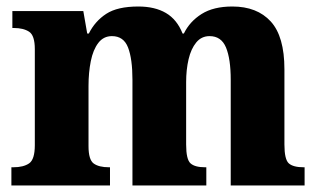

<svg xmlns="http://www.w3.org/2000/svg" viewBox="-20 -570 979 590"><path d="M15 0V-56H21Q52 -56 69.5 -68Q87 -80 87 -124V-419Q87 -461 69.5 -472.5Q52 -484 22 -484H18V-536H236L248 -467H253Q272 -505 306.5 -527.5Q341 -550 405 -550Q456 -550 490 -530Q524 -510 541 -467H545Q563 -504 599.5 -527Q636 -550 694 -550Q770 -550 812 -504Q854 -458 854 -357V-126Q854 -80 867.5 -68Q881 -56 913 -56H916V0H689V-325Q689 -389 674.5 -424Q660 -459 624 -459Q599 -459 583 -439.5Q567 -420 559.5 -388Q552 -356 552 -318V-126Q552 -80 565.5 -68Q579 -56 610 -56H614V0H387V-325Q387 -389 373.5 -424Q360 -459 324 -459Q298 -459 282 -438Q266 -417 259 -382Q252 -347 252 -306V-121Q252 -79 268 -67.5Q284 -56 315 -56H318V0Z"/></svg>

Font: Noto Serif Ethiopic SemiCondensed ExtraBold
Style: Regular
Weight: 800
Width: 4
Designer: Monotype Design Team
Foundry: Monotype Imaging Inc.
Version: Version 2.102; ttfautohint (v1.8.4.7-5d5b)